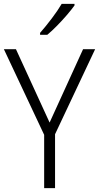

<svg xmlns="http://www.w3.org/2000/svg" viewBox="-20 -1060 509 987"><path d="M235 -430 407 -807H469L263 -370V-93H207V-367L0 -807H62ZM363 -1032Q348 -1011 324 -983Q300 -955 273 -927.5Q246 -900 223 -881H186V-891Q215 -924 246 -965Q277 -1006 297 -1040H363Z"/></svg>

Font: Noto Sans Telugu UI SemiCondensed Light
Style: Regular
Weight: 300
Width: 4
Designer: Jelle Bosma - Monotype Design Team
Foundry: Monotype Imaging Inc.
Version: Version 2.005; ttfautohint (v1.8.4.7-5d5b)